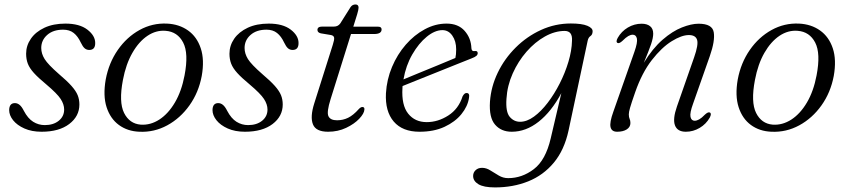

<svg xmlns="http://www.w3.org/2000/svg" viewBox="-20 -566 3701 838"><path d="M175.5 -20Q213 -20 236.5 -39Q260 -58 260 -88Q260 -110.5 244.8 -134Q229.5 -157.5 181.5 -198Q147 -226.5 128 -247.5Q109 -268.5 101.5 -288Q94 -307.5 94 -331.5Q94 -367 114.8 -397Q135.5 -427 174 -445Q212.5 -463 265.5 -463Q327 -463 361.2 -436.8Q395.5 -410.5 395.5 -378.5Q396 -348 369.5 -348Q358 -348 349.5 -355.2Q341 -362.5 332.5 -380.5Q320 -407.5 301.8 -422Q283.5 -436.5 255.5 -436.5Q212 -436.5 186 -413.5Q160 -390.5 160 -356.5Q160 -332 174.8 -308.2Q189.5 -284.5 237 -243Q273 -212.5 292.2 -190.8Q311.5 -169 319 -150.5Q326.5 -132 326.5 -110Q326.5 -58.5 282.2 -24.8Q238 9 161.5 9Q118.5 9 86.5 -5.2Q54.5 -19.5 37.2 -41.2Q20 -63 20 -85.5Q20.5 -116 45 -116Q56 -116 65.5 -108.2Q75 -100.5 84 -82.5Q101.5 -49 124.8 -34.5Q148 -20 175.5 -20Z M709 -463Q762 -460.5 800.8 -433Q839.5 -405.5 856.2 -355.2Q873 -305 860.5 -234.5Q847 -162.5 807 -106.2Q767 -50 710 -19Q653 12 588.5 9Q536.5 7 499 -20.5Q461.5 -48 445.2 -98.2Q429 -148.5 441.5 -219.5Q455 -291.5 494 -347.8Q533 -404 589 -435Q645 -466 709 -463ZM594 -22Q636.5 -19 675.5 -44.2Q714.5 -69.5 743.5 -118.8Q772.5 -168 785.5 -237Q804 -333 779.5 -380.2Q755 -427.5 703 -431.5Q661.5 -435 623.8 -409.8Q586 -384.5 557.8 -335.2Q529.5 -286 516.5 -217Q498 -120.5 521.5 -73.2Q545 -26 594 -22Z M1063 -20Q1100.5 -20 1124 -39Q1147.5 -58 1147.5 -88Q1147.5 -110.5 1132.2 -134Q1117 -157.5 1069 -198Q1034.5 -226.5 1015.5 -247.5Q996.5 -268.5 989 -288Q981.5 -307.5 981.5 -331.5Q981.5 -367 1002.2 -397Q1023 -427 1061.5 -445Q1100 -463 1153 -463Q1214.5 -463 1248.8 -436.8Q1283 -410.5 1283 -378.5Q1283.5 -348 1257 -348Q1245.5 -348 1237 -355.2Q1228.5 -362.5 1220 -380.5Q1207.5 -407.5 1189.2 -422Q1171 -436.5 1143 -436.5Q1099.5 -436.5 1073.5 -413.5Q1047.5 -390.5 1047.5 -356.5Q1047.5 -332 1062.2 -308.2Q1077 -284.5 1124.5 -243Q1160.5 -212.5 1179.8 -190.8Q1199 -169 1206.5 -150.5Q1214 -132 1214 -110Q1214 -58.5 1169.8 -24.8Q1125.5 9 1049 9Q1006 9 974 -5.2Q942 -19.5 924.8 -41.2Q907.5 -63 907.5 -85.5Q908 -116 932.5 -116Q943.5 -116 953 -108.2Q962.5 -100.5 971.5 -82.5Q989 -49 1012.2 -34.5Q1035.5 -20 1063 -20Z M1425 -413 1380 -420.5Q1365.5 -424 1365.5 -435.5Q1365.5 -450 1386.5 -450H1438Q1455 -450 1465 -463.5L1510 -535Q1518 -546.5 1531.5 -546.5Q1545 -546.5 1545 -532.5Q1545 -524 1539 -504L1522 -449.5H1630.5Q1645.5 -449.5 1645.5 -437.5Q1645.5 -417.5 1612.5 -417.5H1512L1423 -133.5Q1405 -76.5 1413.5 -58.8Q1422 -41 1451 -41Q1477 -41 1499.5 -52Q1522 -63 1546 -90Q1554.5 -99 1561.5 -99Q1571.5 -99 1570.5 -88Q1569.5 -70.5 1548 -47.8Q1526.5 -25 1490.8 -8Q1455 9 1412 9Q1358.5 9 1345.8 -23.5Q1333 -56 1351.5 -114.5L1432.5 -370.5Q1440 -393.5 1438.2 -402Q1436.5 -410.5 1425 -413Z M2027 -139Q2021.5 -102 1994 -68Q1966.5 -34 1920.2 -12.5Q1874 9 1811 9Q1736.5 9 1698.5 -35.5Q1660.5 -80 1664.5 -159Q1668 -219 1691 -273.8Q1714 -328.5 1751 -371Q1788 -413.5 1834 -438.2Q1880 -463 1929 -463Q1980 -463 2008 -431.2Q2036 -399.5 2037.5 -355.5Q2038.5 -341 2051 -343Q2065 -345.5 2065 -334Q2065 -327.5 2059.2 -322.2Q2053.5 -317 2036.5 -310.5Q2014 -301.5 1974.5 -285.8Q1935 -270 1889.8 -251.8Q1844.5 -233.5 1803.5 -217.2Q1762.5 -201 1737 -190.5Q1737 -186 1736.5 -181.5Q1732 -107 1761.5 -70Q1791 -33 1842.5 -33Q1891.5 -33 1936.5 -61.8Q1981.5 -90.5 1999 -145.5Q2007 -160.5 2016.5 -160Q2031 -160 2027 -139ZM1911 -434.5Q1878 -434.5 1842.8 -405.8Q1807.5 -377 1779.5 -328.5Q1751.5 -280 1741 -219.5Q1769 -231 1810 -248Q1851 -265 1893.5 -282.2Q1936 -299.5 1967.5 -313Q1971 -327 1971 -350.5Q1971 -386.5 1954.2 -410.5Q1937.5 -434.5 1911 -434.5Z M2461.5 3.5Q2443 89 2397.2 144Q2351.5 199 2285.5 225.5Q2219.5 252 2140.5 252Q2091 252 2068 238Q2045 224 2045 202Q2045 187 2055.8 176.8Q2066.5 166.5 2084 166.5Q2102.5 166.5 2120.2 177.8Q2138 189 2157 200.2Q2176 211.5 2198 211.5Q2258.5 211.5 2310 172.2Q2361.5 133 2383.5 38.5L2430 -159.5Q2386.5 -78.5 2331 -34.8Q2275.5 9 2213.5 9Q2167.5 9 2140.8 -22Q2114 -53 2118.5 -122Q2123 -187.5 2152.5 -248.8Q2182 -310 2230.8 -358.5Q2279.5 -407 2341.2 -435.2Q2403 -463.5 2471.5 -463.5Q2519.5 -463.5 2543.5 -453.5Q2567.5 -443.5 2566.5 -428.5Q2566 -414.5 2557 -408.5Q2548 -402.5 2545 -388.5ZM2190.5 -135Q2186.5 -77.5 2204.8 -56Q2223 -34.5 2250 -34.5Q2279.5 -34.5 2310.5 -57Q2341.5 -79.5 2370.5 -117.5Q2399.5 -155.5 2423 -201.8Q2446.5 -248 2461 -296.5Q2475.5 -345 2476.5 -387.5Q2479.5 -431 2444.5 -431Q2402 -431 2358.5 -406.8Q2315 -382.5 2278.2 -340.5Q2241.5 -298.5 2217.8 -245.5Q2194 -192.5 2190.5 -135Z M2675.5 -378.5Q2666.5 -383 2676 -400.5Q2692 -429 2720.2 -445.8Q2748.5 -462.5 2780.5 -462.5Q2803.5 -462.5 2817.2 -451.8Q2831 -441 2831 -419Q2831 -401 2821.8 -373.5Q2812.5 -346 2790 -292Q2828.5 -355 2871.8 -392.5Q2915 -430 2956.2 -446.2Q2997.5 -462.5 3029 -462.5Q3089 -462.5 3095.2 -425.2Q3101.5 -388 3078 -321L3005 -113.5Q2990 -72.5 2993.8 -55.8Q2997.5 -39 3012 -39Q3021 -39 3031.8 -45Q3042.5 -51 3057 -66Q3070.5 -78.5 3078 -75Q3087 -71 3078 -53Q3062 -24.5 3033.8 -7.8Q3005.5 9 2973.5 9Q2936.5 9 2926 -18.8Q2915.5 -46.5 2934.5 -101L3009.5 -315.5Q3029 -371 3022.5 -392Q3016 -413 2986.5 -413Q2955 -413 2911.5 -386Q2868 -359 2825 -303.8Q2782 -248.5 2752.5 -164Q2735 -114 2729.8 -95.2Q2724.5 -76.5 2724.5 -67Q2724.5 -54.5 2728 -47.2Q2731.5 -40 2731.5 -29Q2731.5 -11.5 2715.5 -1.2Q2699.5 9 2673.5 9Q2649.5 9 2644.8 -11.2Q2640 -31.5 2657 -78.5L2749 -340Q2763.5 -381 2759.8 -397.8Q2756 -414.5 2741.5 -414.5Q2732.5 -414.5 2722 -408.5Q2711.5 -402.5 2696.5 -387.5Q2683 -375 2675.5 -378.5Z M3467.5 -463Q3520.5 -460.5 3559.2 -433Q3598 -405.5 3614.8 -355.2Q3631.5 -305 3619 -234.5Q3605.5 -162.5 3565.5 -106.2Q3525.5 -50 3468.5 -19Q3411.5 12 3347 9Q3295 7 3257.5 -20.5Q3220 -48 3203.8 -98.2Q3187.5 -148.5 3200 -219.5Q3213.5 -291.5 3252.5 -347.8Q3291.5 -404 3347.5 -435Q3403.5 -466 3467.5 -463ZM3352.5 -22Q3395 -19 3434 -44.2Q3473 -69.5 3502 -118.8Q3531 -168 3544 -237Q3562.5 -333 3538 -380.2Q3513.5 -427.5 3461.5 -431.5Q3420 -435 3382.2 -409.8Q3344.5 -384.5 3316.2 -335.2Q3288 -286 3275 -217Q3256.5 -120.5 3280 -73.2Q3303.5 -26 3352.5 -22Z"/></svg>

Font: Fraunces 9pt Light
Style: Italic
Weight: 300
Italic angle: -16°
Version: Version 1.000;[0bf87f6ff]